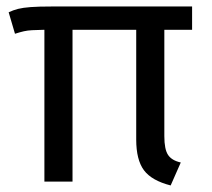

<svg xmlns="http://www.w3.org/2000/svg" viewBox="-20 -560 655 592"><path d="M572.3 -540V-468.2H486.7V-140Q486.7 -99.5 498.2 -82.3Q509.7 -65.1 537.4 -59L506.2 11.8Q447.7 -3.1 423.8 -35.1Q400 -67.2 400 -129.7V-468.2H203.6V0H116.9V-468.2Q92.8 -467.7 79 -466.9Q65.1 -466.2 53.6 -463.6Q42.1 -461 26.2 -455.9L6.7 -522.1Q20.5 -528.7 35.6 -532.6Q50.8 -536.4 74.9 -538.2Q99 -540 140 -540Z"/></svg>

Font: FiraCode Nerd Font
Style: Regular
Weight: 400
Designer: Carrois Corporate, Edenspiekermann AG, Nikita Prokopov
Foundry: Carrois Corporate, Edenspiekermann AG, Nikita Prokopov
Version: Version 6.002;Nerd Fonts 2.1.0